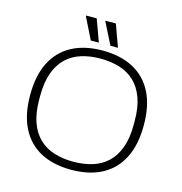

<svg xmlns="http://www.w3.org/2000/svg" viewBox="-125 -980 1045 1105"><g transform="rotate(15 397.5 -428.0)"><path d="M397 12Q291 12 215.5 -28Q140 -68 99.5 -147Q59 -226 59 -343Q59 -461 99.5 -539.5Q140 -618 215.5 -658Q291 -698 397 -698Q504 -698 579.5 -658Q655 -618 695.5 -539.5Q736 -461 736 -343Q736 -226 695.5 -147Q655 -68 579.5 -28Q504 12 397 12ZM397 -36Q459 -36 511 -52Q563 -68 600.5 -103.5Q638 -139 658.5 -195.5Q679 -252 679 -333V-353Q679 -434 658.5 -490.5Q638 -547 600.5 -582.5Q563 -618 511 -634Q459 -650 397 -650Q335 -650 283.5 -634Q232 -618 194.5 -582.5Q157 -547 136.5 -490.5Q116 -434 116 -353V-333Q116 -252 136.5 -195.5Q157 -139 194.5 -103.5Q232 -68 283.5 -52Q335 -36 397 -36ZM432 -736 367 -865 368 -868H429L477 -736ZM315 -736 251 -865 252 -868H315L363 -736Z"/></g></svg>

Font: Archivo Thin
Style: Regular
Weight: 250
Designer: Hector Gatti
Foundry: Omnibus-Type
Version: Version 2.001